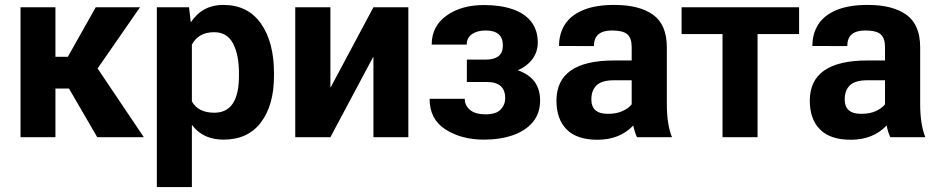

<svg xmlns="http://www.w3.org/2000/svg" viewBox="-20 -558 3816 781"><path d="M565 0H375.5L260.5 -198H205.5V0H63.5V-528.5H205.5V-327H256L369.5 -528.5H549.5L377 -279.5Z M760.5 203H618V-528.5H749L756 -467Q803.5 -538 887 -538Q887.5 -538 888 -538Q988 -538 1041.2 -462.5Q1094.5 -387 1094.5 -260V-249.5Q1094.5 -130.5 1041.5 -60.2Q988.5 10 889 10Q806 10 761.5 -49L760.5 -48.5ZM852 -99.5Q952 -99.5 952 -249.5V-260Q952 -336 927.8 -381.5Q903.5 -427 851 -427Q787.5 -427 760.5 -376.5V-145.5Q786 -99.5 852 -99.5Z M1641 0H1499V-325L1497.5 -325.5L1324 0H1181V-528.5H1324V-204L1325.5 -203.5L1499 -528.5H1641Z M1948.5 10Q1856 10 1791.5 -32Q1727.5 -73 1727.5 -156H1870.5Q1870.5 -129.5 1891.5 -111.2Q1912.5 -93 1956 -93Q1998 -93 2016.5 -112.5Q2035 -132 2035 -158.5Q2035 -224.5 1960.5 -224.5H1879V-315.5H1955Q2025.5 -315.5 2025.5 -372V-373.5Q2025.5 -434 1955.5 -434Q1921.5 -434 1900 -419.2Q1878.5 -404.5 1878.5 -376.5H1736Q1736 -451 1796 -494.2Q1856 -537.5 1948.5 -537.5Q2014.5 -537.5 2063.8 -521Q2113 -504.5 2140.2 -470.5Q2167.5 -436.5 2167.5 -384Q2167.5 -348.5 2146.8 -319.2Q2126 -290 2086.5 -272Q2177 -240.5 2177 -149.5Q2177 -97 2147.5 -61.5Q2118 -26 2066.2 -8Q2014.5 10 1948.5 10Z M2410.5 10.5Q2327 10.5 2285.2 -31.2Q2243.5 -73 2243.5 -148.5Q2243.5 -312 2477.5 -312H2549.5V-366Q2549.5 -403 2531.8 -418.5Q2514 -434 2469.5 -434Q2396 -434 2396 -371.5V-370.5L2254 -371Q2254 -421.5 2278.2 -459Q2302.5 -496.5 2352.5 -517.2Q2402.5 -538 2479 -538Q2581 -538 2636.8 -497.8Q2692.5 -457.5 2692.5 -365V-135Q2692.5 -51.5 2713.5 0H2571Q2561.5 -20.5 2556 -47.5Q2500.5 10.5 2410.5 10.5ZM2453 -95Q2487 -95 2511.2 -105.8Q2535.5 -116.5 2549.5 -133.5V-231.5H2477.5Q2428.5 -231.5 2407 -211.2Q2385.5 -191 2385.5 -153.5Q2385.5 -95.5 2451 -95Z M3061.5 0H2919V-419.5H2752.5V-528.5H3230.5V-419.5H3061.5Z M3441 10.5Q3357.5 10.5 3315.8 -31.2Q3274 -73 3274 -148.5Q3274 -312 3508 -312H3580V-366Q3580 -403 3562.2 -418.5Q3544.5 -434 3500 -434Q3426.5 -434 3426.5 -371.5V-370.5L3284.5 -371Q3284.5 -421.5 3308.8 -459Q3333 -496.5 3383 -517.2Q3433 -538 3509.5 -538Q3611.5 -538 3667.2 -497.8Q3723 -457.5 3723 -365V-135Q3723 -51.5 3744 0H3601.5Q3592 -20.5 3586.5 -47.5Q3531 10.5 3441 10.5ZM3483.5 -95Q3517.5 -95 3541.8 -105.8Q3566 -116.5 3580 -133.5V-231.5H3508Q3459 -231.5 3437.5 -211.2Q3416 -191 3416 -153.5Q3416 -95.5 3481.5 -95Z"/></svg>

Font: Roberto Sans
Style: Bold
Weight: 700
Designer: Google (font) & Cristiano Sobral (main changes)
Version: Version 1.000;October 12, 2021;FontCreator 14.0.0.2814 64-bi